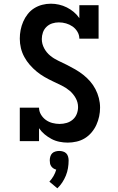

<svg xmlns="http://www.w3.org/2000/svg" viewBox="-20 -763 640 1038"><path d="M346 8Q324 8 301.5 3.5Q279 -1 259 -11.5Q239 -22 221.5 -36.5Q204 -51 191 -70V0H87V-181H191Q191 -161 201.5 -143.5Q212 -126 228 -114.5Q244 -103 263.5 -98Q283 -93 302 -93Q322 -93 340.5 -98.5Q359 -104 373.5 -116.5Q388 -129 395 -147Q402 -165 402 -184Q402 -210 389 -233Q376 -256 356.5 -272.5Q337 -289 313.5 -300.5Q290 -312 266.5 -323Q243 -334 220.5 -347Q198 -360 178 -376.5Q158 -393 141 -412.5Q124 -432 111.5 -455Q99 -478 93 -503Q87 -528 87 -554Q87 -578 91.5 -601Q96 -624 105.5 -646Q115 -668 130 -687Q145 -706 165 -718.5Q185 -731 208 -737Q231 -743 255 -743Q277 -743 299 -738Q321 -733 341 -723Q361 -713 378.5 -698.5Q396 -684 409 -665V-735H513V-554H409Q409 -574 398.5 -591.5Q388 -609 372 -620Q356 -631 337 -636.5Q318 -642 298 -642Q280 -642 262.5 -636.5Q245 -631 231.5 -618Q218 -605 212 -587.5Q206 -570 206 -552Q206 -526 218.5 -502.5Q231 -479 251 -462.5Q271 -446 294.5 -435Q318 -424 341 -412.5Q364 -401 386.5 -388Q409 -375 429.5 -359Q450 -343 467 -323.5Q484 -304 496 -281Q508 -258 514.5 -232.5Q521 -207 521 -181Q521 -157 516 -133.5Q511 -110 501 -88Q491 -66 475 -47Q459 -28 438.5 -15.5Q418 -3 394 2.5Q370 8 346 8ZM290 255 247 219Q260 205 269.5 188.5Q279 172 284 154Q276 152 269 147.5Q262 143 257 136Q252 129 250.5 120.5Q249 112 249 104Q249 94 252 83.5Q255 73 262 66Q269 59 279.5 56Q290 53 300 53Q310 53 320.5 56Q331 59 338 66Q345 73 348 83.5Q351 94 351 104Q351 125 347.5 146Q344 167 336 186.5Q328 206 316.5 223.5Q305 241 290 255Z"/></svg>

Font: Iosevka Etoile
Style: Bold
Weight: 700
Designer: Belleve Invis
Foundry: Belleve Invis
Version: Version 28.1.0; ttfautohint (v1.8.4)